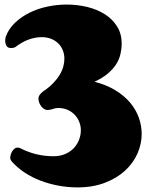

<svg xmlns="http://www.w3.org/2000/svg" viewBox="-20 -667 662 843"><path d="M319.8 155.8Q278.3 155.8 237.1 148.2Q195.8 140.6 158 126.2Q120.1 111.8 87.6 90.3Q55.2 68.8 30.8 41Q28.3 38.1 26.6 34.4Q24.9 30.8 24.9 25.9Q24.9 19 27.3 11.2Q29.8 3.4 34.2 -3.4Q38.6 -10.3 44.2 -14.6Q49.8 -19 56.2 -19Q65.4 -19 71.8 -15.1Q85.4 -7.8 102.1 -1.5Q118.7 4.9 137.2 9.5Q155.8 14.2 175.3 16.6Q194.8 19 213.9 19Q244.1 19 266.8 9Q289.6 -1 304.7 -17.3Q319.8 -33.7 327.4 -54.2Q335 -74.7 335 -95.2Q335 -113.3 328.4 -130.6Q321.8 -147.9 309.1 -161.9Q296.4 -175.8 277.8 -184.3Q259.3 -192.9 234.9 -192.9Q224.1 -192.9 211.9 -188.5Q199.7 -184.1 189 -184.1Q180.7 -184.1 173.3 -188.7Q166 -193.4 160.6 -200.7Q155.3 -208 152.1 -216.6Q148.9 -225.1 148.9 -232.9Q148.9 -242.7 154.1 -250.2Q159.2 -257.8 169.9 -266.1Q194.8 -282.7 212.4 -300.8Q230 -318.8 241.2 -337.2Q252.4 -355.5 257.6 -373.8Q262.7 -392.1 262.7 -409.2Q262.7 -429.2 255.6 -446.5Q248.5 -463.9 235.6 -476.6Q222.7 -489.3 204.3 -496.6Q186 -503.9 163.1 -503.9Q135.7 -503.9 106.7 -493.7Q77.6 -483.4 46.9 -460Q41.5 -457.5 37.1 -456.8Q32.7 -456.1 28.8 -456.1Q13.7 -456.1 8.3 -466.1Q2.9 -476.1 2.9 -487.8Q2.9 -492.7 3.4 -497.3Q3.9 -502 4.9 -504.9Q17.6 -540 45.2 -566.4Q72.8 -592.8 108.9 -610.8Q145 -628.9 187.5 -637.9Q230 -647 272.9 -647Q319.3 -647 362.8 -636.5Q406.2 -626 439.9 -604.7Q473.6 -583.5 493.9 -551.3Q514.2 -519 514.2 -476.1Q514.2 -453.1 509 -430.2Q503.9 -407.2 490.5 -385.7Q477.1 -364.3 453.9 -344.5Q430.7 -324.7 395 -308.1Q447.8 -294.4 486.8 -270.5Q525.9 -246.6 551.5 -216.1Q577.1 -185.5 589.6 -150.1Q602.1 -114.7 602.1 -79.1Q602.1 -35.2 583.5 7.1Q564.9 49.3 529.1 82.3Q493.2 115.2 440.4 135.5Q387.7 155.8 319.8 155.8Z"/></svg>

Font: Corben
Style: Bold
Weight: 700
Designer: vernon adams
Foundry: vernon adams
Version: Version 1.101; ttfautohint (v1.6)